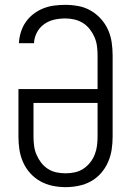

<svg xmlns="http://www.w3.org/2000/svg" viewBox="-20 -763 540 791"><path d="M250 8Q277 8 304 2.5Q331 -3 354.5 -16Q378 -29 396 -49.5Q414 -70 425 -95Q436 -120 440 -146.5Q444 -173 444 -200V-535Q444 -562 440 -589Q436 -616 425 -640.5Q414 -665 395.5 -685.5Q377 -706 353.5 -719.5Q330 -733 303 -738Q276 -743 249 -743Q226 -743 203 -740Q180 -737 158.5 -728.5Q137 -720 118 -705.5Q99 -691 86 -672Q73 -653 66 -630.5Q59 -608 58 -585H120Q121 -608 132 -629Q143 -650 162 -663.5Q181 -677 203.5 -682Q226 -687 249 -687Q269 -687 287.5 -682.5Q306 -678 322 -668Q338 -658 350 -642.5Q362 -627 369.5 -609.5Q377 -592 379.5 -573Q382 -554 382 -535V-396H56V-200Q56 -173 60 -146.5Q64 -120 75 -95Q86 -70 104.5 -49.5Q123 -29 146.5 -16Q170 -3 196.5 2.5Q223 8 250 8ZM250 -49Q231 -49 212 -53Q193 -57 177 -67.5Q161 -78 149.5 -93Q138 -108 130.5 -125.5Q123 -143 120.5 -162Q118 -181 118 -200V-339H382V-200Q382 -181 379.5 -162Q377 -143 370 -125.5Q363 -108 351 -93Q339 -78 323 -67.5Q307 -57 288 -53Q269 -49 250 -49Z"/></svg>

Font: Iosevka SS09 Light
Style: Regular
Weight: 300
Monospace: yes
Designer: Belleve Invis
Foundry: Belleve Invis
Version: Version 5.2.1; ttfautohint (v1.8.3)